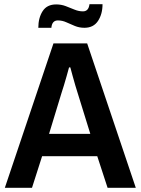

<svg xmlns="http://www.w3.org/2000/svg" viewBox="-20 -892 668 912"><path d="M162 -760Q162 -807 182.5 -839Q203 -871 247 -871Q271 -871 292 -863Q313 -855 333.5 -846.5Q354 -838 374 -838Q401 -838 405 -872H467Q467 -825 445.5 -792.5Q424 -760 381 -760Q357 -760 336 -768.5Q315 -777 295.5 -786Q276 -795 255 -795Q227 -795 224 -760ZM3 0 234 -686H394L625 0H491L442 -150H180L132 0ZM213 -256H409L348 -453Q344 -465 338 -485.5Q332 -506 325.5 -529.5Q319 -553 314 -572H308Q303 -554 296.5 -530.5Q290 -507 283.5 -486Q277 -465 273 -453Z"/></svg>

Font: Archivo SemiCondensed SemiBold
Style: Regular
Weight: 600
Width: 4
Designer: Hector Gatti
Foundry: Omnibus-Type
Version: Version 2.001; ttfautohint (v1.8.3)